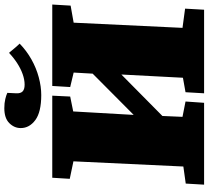

<svg xmlns="http://www.w3.org/2000/svg" viewBox="-58 -907 965 889"><g transform="rotate(-90 424.5 -462.5)"><path d="M524 -383 332 -193 328 -100 399 -86 393 0H14L19 -85L98 -96L122 -605L41 -622L46 -703H426L422 -620L353 -606L337 -326L528 -516L533 -604L466 -620L471 -703H848L843 -618L764 -604L740 -100L829 -88L824 0H437L442 -86L509 -98ZM429 -754Q350 -754 313 -781.5Q276 -809 276 -849Q276 -879 299 -902Q322 -925 368 -925Q392 -925 410.5 -920.5Q429 -916 439 -911L437 -870Q436 -850 445.5 -840.5Q455 -831 477 -831Q500 -831 525.5 -840Q551 -849 576.5 -865.5Q602 -882 624 -903Q625 -903 633 -893Q641 -883 651 -871.5Q661 -860 667 -854Q634 -822 594 -799.5Q554 -777 511 -765.5Q468 -754 429 -754Z"/></g></svg>

Font: Literata 18pt Black
Style: Italic
Weight: 900
Italic angle: -2°
Designer: Latin by Veronika Burian and Jose Scaglione. Greek by Irene Vlachou. Cyrillic by Vera Evstafieva
Foundry: TypeTogether
Version: Version 3.103;gftools[0.9.29]